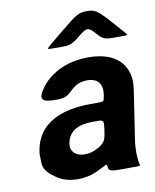

<svg xmlns="http://www.w3.org/2000/svg" viewBox="-85 -815 720 890"><g transform="rotate(-10 275.0 -370.0)"><path d="M502 -128 536 -352C541 -383 540 -410 533 -433C513 -501 451 -538 353 -538C284 -538 226 -519 182 -488C164 -475 146 -459 131 -439C90 -383 108 -370 173 -370C237 -370 230 -388 273 -418C288 -428 307 -434 329 -434C382 -434 403 -404 395 -353L392 -338C390 -324 387 -323 359 -323H327C193 -323 76 -279 56 -148C54 -137 54 -126 55 -115C57 -87 47 -60 113 -17C138 0 170 10 211 10C242 10 269 4 293 -6C353 -32 352 -44 355 -21C357 -1 367 0 432 0C496 0 503 0 504 -4C505 -8 498 -12 497 -62C497 -82 498 -103 502 -128ZM199 -159C208 -218 258 -240 319 -240H348C374 -240 376 -236 370 -195C363 -153 365 -136 320 -113C302 -103 282 -98 259 -98C220 -98 193 -122 199 -159ZM489 -682C433 -744 422 -750 385 -750C348 -750 336 -744 262 -683C186 -621 179 -615 178 -611C177 -607 182 -607 232 -607C282 -607 291 -610 331 -643C371 -675 377 -675 407 -643C436 -610 443 -607 494 -607C545 -607 550 -607 550 -610C550 -613 545 -619 489 -682Z"/></g></svg>

Font: Asimov Print
Style: AIt
Weight: 500
Designer: Google
Version: Version 2.000980: 2014